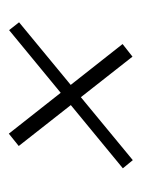

<svg xmlns="http://www.w3.org/2000/svg" viewBox="35 -553 312 422"><g transform="rotate(90 191.0 -342.0)"><path d="M104.5 -477.2 300.9 -227.2 273.8 -205.4 76.8 -455.4ZM29 -227.9 332 -477.9 349.9 -456 46.2 -206Z"/></g></svg>

Font: Emberly Black
Style: Italic
Weight: 900
Italic angle: -12°
Designer: Rajesh Rajput
Foundry: Rajesh Rajput
Version: Version 1.000